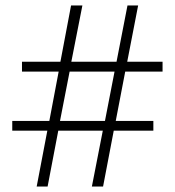

<svg xmlns="http://www.w3.org/2000/svg" viewBox="-20 -683 640 703"><path d="M438.5 -420.9 403.8 -240.2H541.5V-204.6H396.5L357.4 0H316.4L356.4 -204.6H193.4L154.3 0H114.3L153.3 -204.6H24.9V-240.2H160.6L194.8 -420.9H60.5V-457H201.2L240.2 -663.1H281.7L241.2 -457H406.7L446.8 -663.1H485.8L445.8 -457H575.2V-420.9ZM199.7 -240.2H364.3L399.4 -420.9H234.9Z"/></svg>

Font: Bpm'online Open Sans Light
Style: Regular
Weight: 300
Foundry: Ascender Corporation
Version: Version 1.10